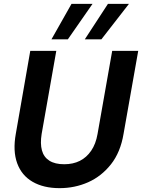

<svg xmlns="http://www.w3.org/2000/svg" viewBox="-20 -964 737 996"><path d="M289 12Q206 12 149 -21Q92 -54 69 -117.5Q46 -181 62 -270L137 -700H272L196 -269Q188 -219 197.5 -184Q207 -149 236 -130.5Q265 -112 313 -112Q359 -112 394 -129.5Q429 -147 453 -182Q477 -217 486 -269L562 -700H697L621 -270Q605 -174 555.5 -111.5Q506 -49 437 -18.5Q368 12 289 12ZM420 -760 540 -944H649L506 -760ZM247 -760 351 -944H460L332 -760Z"/></svg>

Font: DM Sans 28pt
Style: Bold Italic
Weight: 700
Italic angle: -10°
Version: Version 4.004;gftools[0.9.30]